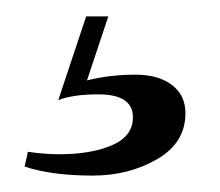

<svg xmlns="http://www.w3.org/2000/svg" viewBox="-20 -26 268 234"><path d="M145 65Q173 65 189.5 77.5Q206 90 206 112Q206 148 171.5 168Q137 188 93 188Q43 188 10 177L14 159Q35 162 52 162Q91 162 116.5 151Q142 140 142 117Q142 89 100 89Q69 89 51 96L85 -6H112L86 72Q114 65 145 65Z"/></svg>

Font: Playfair Display
Style: Regular
Weight: 400
Designer: Claus Eggers S?rensen
Foundry: Claus Eggers S?rensen
Version: Version 1.003